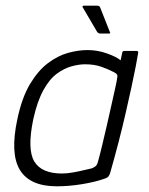

<svg xmlns="http://www.w3.org/2000/svg" viewBox="-20 -649 523 675"><path d="M180 6Q85 6 50 -51.5Q15 -109 41 -230Q57 -306 85.5 -353.5Q114 -401 148.5 -427Q183 -453 219 -463Q255 -473 288 -473Q323 -473 356.5 -461Q390 -449 404 -437L410 -465Q411 -468 413 -469Q415 -470 417 -470H460Q466 -470 466 -464Q463 -446 457 -414.5Q451 -383 442 -342Q433 -301 422 -252.5Q411 -204 397 -150Q383 -96 367 -40Q365 -34 361.5 -29Q358 -24 345 -20Q314 -9 268 -1.5Q222 6 180 6ZM198 -39Q216 -39 238 -43Q260 -47 278 -51.5Q296 -56 302 -57Q308 -59 314.5 -63.5Q321 -68 324 -79Q331 -104 339 -137.5Q347 -171 355.5 -207.5Q364 -244 371.5 -278.5Q379 -313 385 -339Q391 -365 392 -376Q394 -382 391.5 -386.5Q389 -391 381 -395Q362 -405 337 -414Q312 -423 279 -423Q258 -423 232 -416Q206 -409 180 -390Q154 -371 132.5 -332Q111 -293 97 -230Q75 -124 100.5 -81.5Q126 -39 198 -39ZM332 -531Q327 -531 322 -536L271 -623Q269 -625 270.5 -627Q272 -629 274 -629H321Q325 -629 327.5 -628Q330 -627 332 -623L366 -537Q370 -531 363 -531Z"/></svg>

Font: Glory Light
Style: Italic
Weight: 300
Italic angle: -12°
Version: Version 1.011